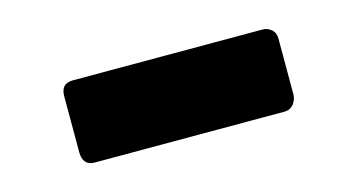

<svg xmlns="http://www.w3.org/2000/svg" viewBox="-34 -468 618 333"><g transform="rotate(-15 275.0 -301.5)"><path d="M84 -352.5Q84 -375 105.5 -375Q218.8 -375 446.3 -375Q455.1 -375 461.9 -369.1Q468.8 -363.3 468.8 -352.5Q468.8 -319.3 468.8 -252Q468.8 -244.1 462.9 -235.4Q456.1 -227.5 446.3 -227.5Q333 -227.5 105.5 -227.5Q84 -227.5 84 -252Q84 -285.2 84 -352.5Z"/></g></svg>

Font: Cocogoose
Style: Regular
Weight: 400
Designer: Cosimo Lorenzo Pancini
Version: Version 1.000